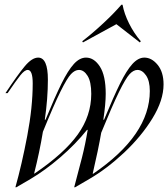

<svg xmlns="http://www.w3.org/2000/svg" viewBox="-20 -763 710 810"><path d="M141 -520Q182 -520 182 -427Q182 -347 169 -258H172Q212 -355 239.5 -410.5Q267 -466 291.5 -493Q316 -520 343 -520Q377 -520 401.5 -482Q426 -444 426 -367Q426 -326 416 -258H419Q459 -355 486.5 -410.5Q514 -466 538.5 -493Q563 -520 589 -520Q620 -520 645 -489.5Q670 -459 670 -407Q670 -340 623 -263.5Q576 -187 503.5 -119Q431 -51 357 -8L297 27H293Q312 -44 326 -99Q340 -154 350 -215H347Q298 -154 234 -99Q170 -44 109 -8L49 27H45Q72 -69 95 -190Q118 -311 118 -411Q118 -468 97 -468Q84 -468 66 -445.5Q48 -423 12 -370H3Q54 -447 84.5 -483.5Q115 -520 141 -520ZM126 -31Q251 -116 308 -195.5Q365 -275 365 -367Q365 -418 349.5 -443Q334 -468 313 -468Q296 -468 279.5 -450.5Q263 -433 235 -376.5Q207 -320 161 -207Q147 -122 124 -31ZM373 -30Q612 -193 612 -379Q612 -422 596 -445Q580 -468 560 -468Q543 -468 526.5 -450Q510 -432 482 -375Q454 -318 407 -203Q395 -133 371 -30ZM492 -743H497Q504 -705 524.5 -664Q545 -623 574 -589L570 -584L471 -661L330 -584L327 -589Q372 -624 417 -666Q462 -708 492 -743Z"/></svg>

Font: Nyght Serif Light Italic
Style: Regular
Weight: 300
Italic angle: -16°
Designer: Maksym Kobuzan
Version: Version 0.410